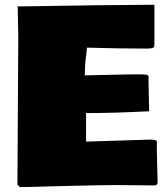

<svg xmlns="http://www.w3.org/2000/svg" viewBox="-20 -758 678 794"><path d="M55.7 -604.5 53.2 -732.9Q53.7 -732.9 56.6 -731.4Q427.7 -737.8 615.7 -738.3Q617.7 -737.3 618.7 -735.4V-597.7Q618.7 -577.6 617.7 -564.9Q615.2 -557.1 588.9 -557.1H585.4Q467.3 -557.1 339.4 -561Q339.4 -556.6 338.1 -545.4Q336.9 -534.2 336.4 -529.3L334 -510.7Q331.5 -492.2 330.6 -446.3L481.9 -449.7Q521 -450.7 538.6 -450.7H546.4Q576.2 -450.7 585.4 -449Q594.7 -447.3 594.7 -439L594.2 -435.1V-423.3L596.7 -297.9L596.2 -297.4V-297.9Q447.8 -290.5 358.9 -290.5H335.9V-172.4L601.1 -180.7Q623 -180.7 628.9 -174.3Q628.4 -161.6 628.4 -138.2L631.8 -5.4Q631.8 6.8 621.1 8.8L459 7.3Q411.1 7.3 268.6 10.7L188.5 12.7Q103.5 15.6 62.5 15.6L61 14.6H61.5Q56.6 9.8 52.2 5.4V-11.7L55.2 -533.7Z"/></svg>

Font: Bowlby One
Style: Regular
Weight: 400
Designer: vernon adams
Foundry: vernon adams
Version: Version 1.000